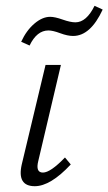

<svg xmlns="http://www.w3.org/2000/svg" viewBox="-20 -637 374 662"><path d="M82 -480 53 -493Q71 -532 98.5 -555.5Q126 -579 153 -579Q169 -579 196 -569.5Q223 -560 240 -560Q278 -560 306 -617L334 -604Q292 -513 232 -513Q213 -513 187.5 -522.5Q162 -532 147 -532Q107 -532 82 -480ZM100 5Q38 5 55 -70L137 -413H190L112 -82Q102 -42 128 -42Q154 -42 204 -94L224 -70Q154 5 100 5Z"/></svg>

Font: EauTest Semilight
Style: Italic
Weight: 300
Italic angle: -12°
Designer: Christian Thalmann (Catharsis Fonts)
Version: Version 0.001;PS 000.001;hotconv 1.0.88;makeotf.lib2.5.64775